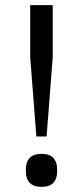

<svg xmlns="http://www.w3.org/2000/svg" viewBox="-20 -718 324 750"><path d="M162 -185H122L98 -495V-698H186V-495ZM142 12Q111 12 96 -4Q81 -20 81 -46V-59Q81 -85 96 -101Q111 -117 142 -117Q174 -117 188.5 -101Q203 -85 203 -59V-46Q203 -20 188.5 -4Q174 12 142 12Z"/></svg>

Font: IBM Plex Sans
Style: Regular
Weight: 400
Designer: Mike Abbink, Paul van der Laan, Pieter van Rosmalen
Foundry: Bold Monday
Version: Version 3.201